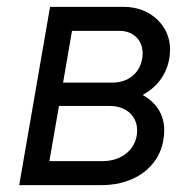

<svg xmlns="http://www.w3.org/2000/svg" viewBox="-20 -540 550 560"><path d="M36 0H276C384 0 459 -65 459 -161C459 -205 436 -241 396 -263C449 -292 476 -340 476 -397C476 -462 422 -520 341 -520H126ZM124 -70 152 -231H299C352 -231 380 -198 380 -160C380 -104 334 -70 279 -70ZM164 -299 190 -450H328C372 -450 396 -420 396 -385C396 -339 365 -299 307 -299Z"/></svg>

Font: Fixel Text 20240404
Style: Italic
Weight: 400
Width: 4
Italic angle: -10°
Designer: AlfaBravo + MacPaw
Foundry: Kyrylo Tkachov, Marchela Mozhyna, Serhii Makarenko, Maria Weinstein, Zakhar Kryvoshyya
Version: Version 1.211;Glyphs 3.2 (3225)